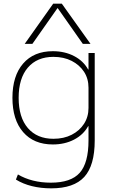

<svg xmlns="http://www.w3.org/2000/svg" viewBox="-20 -810 633 1050"><path d="M260 220Q204 220 155 208Q106 196 67 172L78 144Q115 166 160.5 177.5Q206 189 258 189Q368 189 416 135Q464 81 464 -42V-120H462Q436 -73 385 -46.5Q334 -20 269 -20Q165 -20 106.5 -87.5Q48 -155 48 -275Q48 -395 106.5 -462.5Q165 -530 269 -530Q334 -530 385 -503.5Q436 -477 462 -430H464V-520H498V-42Q498 95 441 157.5Q384 220 260 220ZM272 -51Q329 -51 372 -73Q415 -95 439.5 -133Q464 -171 464 -220V-330Q464 -380 439.5 -417.5Q415 -455 372 -477Q329 -499 272 -499Q183 -499 132.5 -440.5Q82 -382 82 -275Q82 -168 132.5 -109.5Q183 -51 272 -51ZM115 -570 271 -790H318L475 -570H433L296 -765H294L157 -570Z"/></svg>

Font: M PLUS 1 ExtraLight
Style: Regular
Weight: 250
Version: Version 1.001